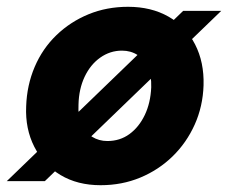

<svg xmlns="http://www.w3.org/2000/svg" viewBox="-40 -533 671 565"><path d="M-20 0 499 -501H611L92 0ZM256 12Q188 12 138 -18Q88 -48 61 -101Q34 -154 37 -220Q39 -282 62 -336Q85 -390 126 -429.5Q167 -469 220.5 -491Q274 -513 337 -513Q405 -513 456 -484Q507 -455 534 -402.5Q561 -350 559 -282Q557 -220 533 -166.5Q509 -113 468 -73Q427 -33 373 -10.5Q319 12 256 12ZM276 -118Q313 -118 341 -138.5Q369 -159 386 -194.5Q403 -230 405 -276Q406 -311 395.5 -334.5Q385 -358 365 -371Q345 -384 319 -384Q284 -384 255 -363.5Q226 -343 209 -307Q192 -271 191 -225Q189 -191 200 -167Q211 -143 231 -130.5Q251 -118 276 -118Z"/></svg>

Font: DM Sans 17pt Black
Style: Italic
Weight: 900
Italic angle: -10°
Version: Version 4.004;gftools[0.9.30]